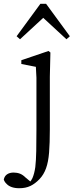

<svg xmlns="http://www.w3.org/2000/svg" viewBox="-83 -741 390 1017"><path d="M19 256Q53 256 78 244Q103 232 126 208Q149 184 161 150Q173 117 177 67Q181 17 181 -55V-334L184 -463L174 -471L30 -422V-402L107 -387Q109 -357 110 -329Q110 -300 110 -258V-56Q110 10 109 59Q108 109 104 144Q99 179 89 202Q83 214 78 220Q72 226 64 229V237H88V229L52 199Q38 185 23 179Q7 173 -11 173Q-31 173 -45 182Q-59 191 -63 210Q-59 223 -48 233Q-38 244 -21 250Q-4 256 19 256ZM269 -533 287 -549 161 -721H131L5 -549L23 -533L178 -676H114Z"/></svg>

Font: Source Serif 4 48pt
Style: Regular
Weight: 400
Designer: Frank Grie√ühammer
Foundry: Adobe Systems Incorporated
Version: Version 4.004;hotconv 1.0.116;makeotfexe 2.5.65601